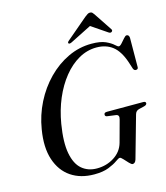

<svg xmlns="http://www.w3.org/2000/svg" viewBox="-129 -986 948 1097"><g transform="rotate(-15 345.0 -438.0)"><path d="M468.5 -713.5Q521.5 -713.5 551.5 -699.8Q581.5 -686 596 -672.2Q610.5 -658.5 617 -658.5Q624.5 -658.5 635.5 -670.8Q646.5 -683 657.2 -695.5Q668 -708 674.5 -708Q689 -708 690.5 -689.5L689.5 -518.5Q690.5 -503.5 677 -503Q665.5 -502 660.5 -515L647 -557Q623.5 -626 585 -655.8Q546.5 -685.5 490.5 -685.5Q435 -685.5 385.2 -657.2Q335.5 -629 294.8 -578.5Q254 -528 225.5 -461Q197 -394 184 -316Q166.5 -210 179 -144Q191.5 -78 227.5 -47.5Q263.5 -17 316 -17Q373 -17 418.2 -46Q463.5 -75 477.5 -124.5L512.5 -253Q521 -281 497.5 -283.5L449 -290Q436 -291.5 436.5 -302.5Q436.5 -315 454 -315H668.5Q683.5 -315 683.5 -304Q682.5 -294 667 -290L635.5 -282.5Q616.5 -278 611 -258.5L540.5 -9Q534 11.5 519 11.5Q512 11.5 499.5 -1.8Q487 -15 474.8 -28.5Q462.5 -42 456.5 -42Q449 -42 430.5 -28.5Q412 -15 378.2 -1.5Q344.5 12 292.5 12Q212 12 155.5 -26.2Q99 -64.5 74.8 -137.5Q50.5 -210.5 68 -314.5Q81 -395.5 117.5 -467.8Q154 -540 208.2 -595.2Q262.5 -650.5 329 -682Q395.5 -713.5 468.5 -713.5ZM597.5 -748.5Q590 -743.5 580 -750.5L487 -813.5L362 -750.5Q348.5 -744 343.5 -748.5Q337.5 -754.5 349 -764L475.5 -871.5Q485 -879 491.8 -883.2Q498.5 -887.5 506.5 -887.5Q515 -887.5 519.5 -883.2Q524 -879 529 -871.5L600.5 -764Q606.5 -755 597.5 -748.5Z"/></g></svg>

Font: Fraunces 72pt S000
Style: Italic
Weight: 400
Italic angle: -16°
Version: Version 1.000; ttfautohint (v1.8.3)